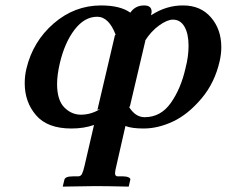

<svg xmlns="http://www.w3.org/2000/svg" viewBox="-20 -465 842 713"><path d="M622.1 -392.1Q601.1 -392.1 571 -370.6Q541 -349.1 518.1 -313L520 -314.9L461.9 -67.9L458 -69.8Q481.9 -29.8 517.1 -29.8Q577.1 -29.8 614.5 -83Q651.9 -136.2 668.9 -211.9Q680.2 -254.9 680.2 -294.9Q680.2 -339.8 665 -366Q649.9 -392.1 622.1 -392.1ZM340.8 -402.8Q293.9 -402.8 257.1 -355Q220.2 -307.1 202.1 -230Q192.4 -189 191.9 -153.8Q191.9 -93.8 218.5 -66.4Q245.1 -39.1 280.8 -39.1Q317.9 -39.1 352.1 -60.1L341.8 -57.1L407.2 -335.9L410.2 -334Q384.8 -402.8 340.8 -402.8ZM270 189.9Q279.8 189.9 284.4 180.9Q289.1 171.9 293.9 150.9L329.1 -1Q292 12.2 245.1 12.2Q156.2 12.2 114 -36.9Q71.8 -85.9 71.8 -155.8Q71.8 -184.1 78.1 -210Q102.1 -311 179.4 -377.9Q256.8 -444.8 355 -444.8Q426.8 -444.8 463.9 -418L466.8 -421.9Q484.9 -444.8 515.1 -444.8Q543 -444.8 543 -421.9Q543 -417 542 -415L541 -408.2Q597.2 -445.3 660.2 -444.8Q725.1 -444.8 763.4 -400.4Q801.8 -356 801.8 -290Q801.8 -264.6 795.9 -238.8Q777.8 -157.7 728 -98.9Q678.2 -40 622.6 -13.9Q566.9 12.2 513.2 12.2Q469.2 12.2 445.8 2.9L412.1 150.9Q407.2 170.9 407.2 178.2Q407.2 190.4 418 189.9H437Q449.2 189.9 457 193.4Q464.8 196.8 463.9 202.1L458 228Q373 226.1 334 226.1L212.9 228L219.2 202.1Q222.2 189.9 251 189.9Z"/></svg>

Font: Linux Libertine
Style: Semibold Italic
Weight: 600
Italic angle: -11.5°
Designer: Philipp H. Poll
Foundry: Philipp H. Poll
Version: Version 5.1.2 ; ttfautohint (v0.9)